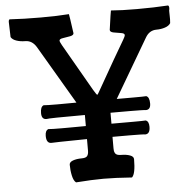

<svg xmlns="http://www.w3.org/2000/svg" viewBox="-52 -788 849 845"><g transform="rotate(-5 372.0 -365.0)"><path d="M314.5 -180.2Q159.2 -178.2 156.7 -177.2Q134.8 -177.2 134.8 -210Q134.8 -233.4 148.9 -238.8Q165 -237.3 205.6 -237.3Q208.5 -237.3 224.9 -237.3Q241.2 -237.3 266.1 -237.5Q291 -237.8 314.5 -237.8V-286.6Q153.3 -286.6 144.5 -283.7Q123 -283.7 123 -311.5Q123 -339.4 137.2 -345.2Q153.3 -343.8 193.8 -343.8Q196.3 -343.8 209.5 -343.8Q222.7 -343.8 242.7 -344Q262.7 -344.2 282.2 -344.2L130.4 -602.5Q111.8 -633.3 81.1 -633.3Q60.5 -633.3 43 -639.2Q25.4 -645 18.6 -656.7Q18.6 -667 17.6 -690.4Q16.6 -713.9 16.6 -723.1Q16.6 -732.4 21 -734.9Q82.5 -731 158.7 -731Q233.9 -731 283.2 -734.9Q284.7 -730.5 295.4 -652.8Q295.4 -652.3 295.7 -651.4Q295.9 -650.4 295.9 -649.9Q295.9 -640.6 279.8 -637.5Q263.7 -634.3 247.8 -632.1Q231.9 -629.9 231.9 -622.1Q231.9 -617.2 240.7 -601.6L359.9 -394Q373.5 -371.6 376 -370.1Q379.4 -371.1 391.6 -394Q473.6 -538.6 511.2 -601.6Q520 -616.2 520 -622.1Q520 -629.9 503.9 -632.1Q487.8 -634.3 471.9 -637.5Q456.1 -640.6 456.1 -649.9Q456.1 -650.4 456.3 -651.4Q456.5 -652.3 456.5 -652.8Q467.3 -730.5 468.8 -734.9Q514.6 -731 583.5 -731Q659.7 -731 721.2 -734.9Q725.6 -732.4 725.6 -723.1Q725.6 -718.3 724.1 -712.4V-705.1Q724.1 -700.2 724.4 -689.5Q724.6 -678.7 724.6 -673.3Q724.6 -667.5 723.6 -656.7Q716.8 -645 699.2 -639.2Q681.6 -633.3 661.1 -633.3Q629.4 -633.3 611.8 -602.5L460.4 -344.7H534.2Q581.1 -344.7 590.8 -345.7Q605 -340.3 605 -312Q605 -284.7 583.5 -284.7Q581.5 -285.6 559.1 -286.1Q536.6 -286.6 515.1 -286.6H493.7H427.7V-238.3H522.5Q568.4 -238.3 579.1 -239.3Q593.3 -234.4 593.3 -210.4Q593.3 -178.2 571.3 -178.2Q569.3 -179.2 547.1 -179.7Q524.9 -180.2 503.4 -180.2H481.9H427.2V-129.4Q427.2 -122.1 428 -117.9Q428.7 -113.8 431.4 -108.4Q434.1 -103 440.9 -100.3Q447.8 -97.7 458.5 -97.7Q481 -97.7 497.1 -91.8Q513.2 -85.9 513.2 -74.2Q513.2 -9.3 497.1 5.4Q423.8 0 371.6 0Q321.8 0 250 5.4Q239.3 -2.4 234.1 -25.9Q229 -49.3 229 -74.2Q229 -85.9 245.1 -91.8Q261.2 -97.7 283.7 -97.7Q302.7 -97.7 308.6 -105.7Q314.5 -113.8 314.5 -128.4Z"/></g></svg>

Font: Coustard
Style: Regular
Weight: 400
Foundry: vernon adams
Version: Version 1.000